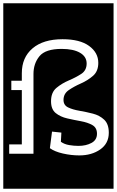

<svg xmlns="http://www.w3.org/2000/svg" viewBox="-32 -937 712 1170"><path d="M-12 -917H660V213H-12ZM631 -128Q631 -181 603 -207.5Q575 -234 534 -244.5Q493 -255 452 -262Q411 -269 383 -282.5Q355 -296 355 -328Q355 -366 387 -388Q419 -410 461 -428.5Q503 -447 535 -475Q567 -503 567 -554Q567 -616 511 -657Q455 -698 349 -698Q232 -698 166.5 -642.5Q101 -587 101 -491V-445H37V-388H101V-57H24V0H172V-486Q172 -550 208.5 -594.5Q245 -639 344 -639Q415 -639 455.5 -615.5Q496 -592 496 -550Q496 -508 463 -486.5Q430 -465 387.5 -447Q345 -429 312 -401.5Q279 -374 279 -320Q279 -271 307.5 -248Q336 -225 377.5 -215.5Q419 -206 460.5 -198.5Q502 -191 530.5 -175Q559 -159 559 -122Q559 -84 525.5 -66Q492 -48 446 -48Q418 -48 389 -53Q360 -58 339 -73L342 -129L285 -135L272 -34Q301 -13 351.5 -1.5Q402 10 451 10Q527 10 579 -26.5Q631 -63 631 -128Z"/></svg>

Font: Zilla Slab Highlight
Style: Regular
Weight: 400
Designer: Typotheque Type Foundry
Foundry: Typotheque type foundry
Version: Version 1.1; 2017; ttfautohint (v1.6)